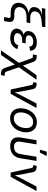

<svg xmlns="http://www.w3.org/2000/svg" viewBox="1495 -2292 1001 4031"><g transform="rotate(90 1995.5 -276.5)"><path d="M338.4 140.1 354.5 45.9Q357.4 28.3 353.8 18.3Q350.1 8.3 338.6 4.2Q327.1 0 305.7 0H253.4Q177.7 0 127 -23.2Q76.2 -46.4 54.2 -89.8Q32.2 -133.3 42 -193.4Q51.8 -251.5 83 -288.3Q114.3 -325.2 157.5 -345.5Q200.7 -365.7 246.8 -374Q293 -382.3 333 -382.8L331.5 -372.6Q292.5 -372.6 253.9 -378.2Q215.3 -383.8 184.8 -398.7Q154.3 -413.6 138.9 -441.2Q123.5 -468.8 130.9 -513.2Q139.2 -566.9 172.1 -598.6Q205.1 -630.4 250.7 -645.5Q296.4 -660.6 342.8 -663.6V-660.6L150.4 -653.3L163.1 -727.5H550.8L539.6 -657.7L471.7 -653.8Q357.4 -647.5 294.4 -617.4Q231.4 -587.4 220.7 -524.4Q211.4 -470.7 246.1 -441.2Q280.8 -411.6 351.6 -411.6H464.4L451.7 -333.5H331.5Q274.9 -333.5 232.4 -318.4Q189.9 -303.2 164.1 -274.4Q138.2 -245.6 130.9 -203.6Q121.1 -144 157.2 -110.1Q193.4 -76.2 274.4 -76.2H317.9Q385.3 -76.2 417 -48.3Q448.7 -20.5 438 44.4L422.4 140.1Z M776.9 9.8Q713.9 9.8 667.2 -9.8Q620.6 -29.3 597.9 -64.5Q575.2 -99.6 583 -146.5Q586.9 -169.9 600.1 -194.1Q613.3 -218.3 639.2 -238.5Q665 -258.8 707 -271.2Q749 -283.7 811 -283.7H884.3L877.9 -241.7H814Q775.4 -241.7 746.1 -230Q716.8 -218.3 698.7 -198.2Q680.7 -178.2 676.3 -153.3Q669.4 -114.7 701.7 -91.3Q733.9 -67.9 793.5 -67.9Q833 -67.9 858.6 -78.4Q884.3 -88.9 901.1 -109.1Q918 -129.4 929.7 -159.2L1012.7 -141.6Q995.1 -94.7 962.9 -60.5Q930.7 -26.4 884.3 -8.3Q837.9 9.8 776.9 9.8ZM808.1 -260.3Q748.5 -260.3 712.2 -271.2Q675.8 -282.2 657.5 -301.3Q639.2 -320.3 634.5 -343.5Q629.9 -366.7 633.8 -391.1Q642.6 -441.4 675.3 -476.8Q708 -512.2 757.8 -531Q807.6 -549.8 868.7 -549.8Q927.7 -549.8 965.8 -532.7Q1003.9 -515.6 1023.9 -484.4Q1043.9 -453.1 1047.9 -411.1L960.9 -390.6Q957 -429.2 932.4 -451.2Q907.7 -473.1 856 -473.1Q801.8 -473.1 764.6 -449.7Q727.5 -426.3 722.2 -387.7Q717.3 -354.5 743.7 -334.7Q770 -314.9 826.2 -314.9H889.6L880.9 -260.3Z M1036.1 204.1 1334.5 -224.6H1374.5L1476.6 71.8Q1485.4 96.2 1492.7 107.4Q1500 118.7 1512.5 121.3Q1524.9 124 1548.8 124H1570.3L1557.1 204.1H1539.6Q1499 204.1 1473.4 196.8Q1447.8 189.5 1431.4 168.9Q1415 148.4 1401.4 108.9L1334.5 -88.4L1132.8 204.1ZM1311 -142.1 1215.8 -408.2Q1206.1 -437 1199 -449Q1191.9 -460.9 1180.4 -463.9Q1168.9 -466.8 1144.5 -466.8H1123L1136.7 -546.9H1153.8Q1194.3 -546.9 1218.8 -539.3Q1243.2 -531.7 1259.5 -510Q1275.9 -488.3 1291 -445.3L1357.4 -257.3L1557.1 -542.5H1653.8L1371.6 -142.1Z M1859.4 0 1766.1 -433.1Q1761.7 -453.6 1750.7 -462.2Q1739.7 -470.7 1716.8 -470.7H1705.1L1717.3 -545.9H1731.4Q1783.7 -545.9 1814 -526.1Q1844.2 -506.3 1852.1 -465.8L1899.9 -221.7Q1909.7 -172.9 1914.6 -123.8Q1919.4 -74.7 1925.3 -29.8H1895Q1916.5 -75.7 1937 -124.3Q1957.5 -172.9 1983.9 -221.7L2152.8 -542.5H2248L1950.7 0Z M2463.9 11.7Q2397.9 11.7 2350.8 -15.9Q2303.7 -43.5 2278.3 -93.5Q2252.9 -143.6 2252.9 -210.4Q2252.9 -274.9 2272.9 -335.7Q2293 -396.5 2331.3 -444.8Q2369.6 -493.2 2423.8 -521.5Q2478 -549.8 2545.9 -549.8Q2611.3 -549.8 2658.9 -522.5Q2706.5 -495.1 2732.2 -445.1Q2757.8 -395 2757.8 -327.1Q2757.8 -261.7 2737.3 -200.9Q2716.8 -140.1 2678.2 -92Q2639.6 -43.9 2585.4 -16.1Q2531.2 11.7 2463.9 11.7ZM2465.8 -66.4Q2515.6 -66.4 2554 -89.6Q2592.3 -112.8 2617.9 -151.1Q2643.6 -189.5 2656.7 -235.1Q2669.9 -280.8 2669.9 -325.7Q2669.9 -367.2 2656.7 -400.1Q2643.6 -433.1 2615.7 -452.4Q2587.9 -471.7 2543.5 -471.7Q2494.1 -471.7 2456.1 -448.5Q2418 -425.3 2392.3 -387Q2366.7 -348.6 2353.3 -302.7Q2339.8 -256.8 2339.8 -210.9Q2339.8 -149.4 2369.9 -107.9Q2399.9 -66.4 2465.8 -66.4Z M3049.8 9.8Q2981 9.8 2936.3 -14.9Q2891.6 -39.6 2873.8 -86.9Q2856 -134.3 2867.2 -203.1L2923.3 -542.5H3010.7L2955.6 -207.5Q2947.8 -160.6 2957.8 -130.1Q2967.8 -99.6 2994.4 -84.7Q3021 -69.8 3062.5 -69.8Q3105 -69.8 3136.5 -84.7Q3168 -99.6 3188 -130.1Q3208 -160.6 3215.8 -207.5L3271 -542.5H3358.4L3302.7 -203.1Q3291.5 -135.3 3258.1 -87.6Q3224.6 -40 3171.6 -15.1Q3118.7 9.8 3049.8 9.8ZM3122.6 -613.3 3163.1 -756.8H3256.3L3183.1 -613.3Z M3602.1 0 3508.8 -433.1Q3504.4 -453.6 3493.4 -462.2Q3482.4 -470.7 3459.5 -470.7H3447.8L3460 -545.9H3474.1Q3526.4 -545.9 3556.6 -526.1Q3586.9 -506.3 3594.7 -465.8L3642.6 -221.7Q3652.3 -172.9 3657.2 -123.8Q3662.1 -74.7 3668 -29.8H3637.7Q3659.2 -75.7 3679.7 -124.3Q3700.2 -172.9 3726.6 -221.7L3895.5 -542.5H3990.7L3693.4 0Z"/></g></svg>

Font: Inter 16pt
Style: Italic
Weight: 400
Italic angle: -9.3988°
Version: Version 4.001;git-66647c0bb